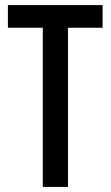

<svg xmlns="http://www.w3.org/2000/svg" viewBox="-20 -734 435 754"><path d="M247 0V-625H383V-714H11V-625H148V0Z"/></svg>

Font: Noto Sans Lao ExtraCondensed Medium
Style: Regular
Weight: 500
Width: 2
Designer: Monotype Design Team
Foundry: Monotype Imaging Inc.
Version: Version 2.003